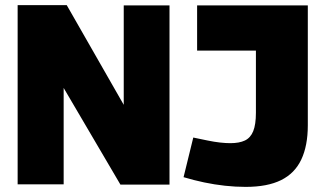

<svg xmlns="http://www.w3.org/2000/svg" viewBox="-20 -721 1267 751"><path d="M49 0V-701H241L464 -311V-700H643V1H451L229 -377V0ZM698 -28 736 -183Q765 -177 791.5 -171.5Q818 -166 840.5 -163.5Q863 -161 881 -161Q916 -161 938 -171.5Q960 -182 970.5 -208Q981 -234 981 -280V-523H751V-700H1184V-231Q1184 -151 1158.5 -97Q1133 -43 1079.5 -16.5Q1026 10 941 10Q901 10 860 5.5Q819 1 778.5 -7.5Q738 -16 698 -28Z"/></svg>

Font: Georama ExtraBold
Style: Regular
Weight: 800
Designer: Jean-Baptiste Levee
Foundry: Production Type
Version: Version 1.001